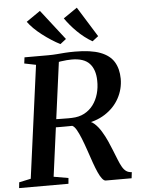

<svg xmlns="http://www.w3.org/2000/svg" viewBox="-70 -1049 808 1099"><g transform="rotate(-5 334.0 -500.0)"><path d="M-5.5 0 -2 -33 65.5 -47.5 152.5 -694.5 86 -708 90.5 -743H226Q253 -743 276.5 -745Q300 -747 324.8 -748.8Q349.5 -750.5 380.5 -750.5Q472 -750.5 526 -730Q580 -709.5 604 -670Q628 -630.5 628.5 -573.5Q628.5 -513.5 600.2 -461.5Q572 -409.5 518.5 -375Q465 -340.5 390 -332.5L412.5 -346Q436 -346.5 457 -327.8Q478 -309 495.5 -280.2Q513 -251.5 526.2 -221.8Q539.5 -192 548 -170Q561 -137.5 571 -112.5Q581 -87.5 590.8 -70.5Q600.5 -53.5 613.2 -44.5Q626 -35.5 645 -35L641 0H492.5Q482.5 0 471.8 -13.5Q461 -27 450 -51.5Q439 -76 427.5 -108.5Q414.5 -146 402 -182.8Q389.5 -219.5 377 -250.8Q364.5 -282 352.5 -302.8Q340.5 -323.5 328.5 -328.5Q323.5 -328.5 310.5 -328.2Q297.5 -328 281.2 -328Q265 -328 249.5 -328Q234 -328 224 -328.5L230 -375Q239 -374.5 253.5 -374.2Q268 -374 283.8 -373.8Q299.5 -373.5 312.5 -373.5Q325.5 -373.5 331 -374Q371.5 -375 402.2 -391.2Q433 -407.5 453.5 -435Q474 -462.5 484.2 -498.2Q494.5 -534 493.5 -574.5Q492.5 -638 460.5 -672.5Q428.5 -707 358.5 -707Q347.5 -707 330 -705.8Q312.5 -704.5 295 -701.8Q277.5 -699 267 -695L287.5 -725L197 -47.5L281 -33L278 0ZM521 -827 486.5 -800.5Q463 -814 441.2 -831Q419.5 -848 400 -867.2Q380.5 -886.5 363.8 -906.5Q347 -926.5 334 -945.5L413.5 -1000ZM336 -827 302 -800.5Q277.5 -813 251.5 -829.8Q225.5 -846.5 200.5 -865.8Q175.5 -885 155 -905.2Q134.5 -925.5 121 -944.5L201.5 -1000Z"/></g></svg>

Font: Merriweather 72pt SemiBold
Style: Italic
Weight: 600
Italic angle: -7.8°
Version: Version 2.101